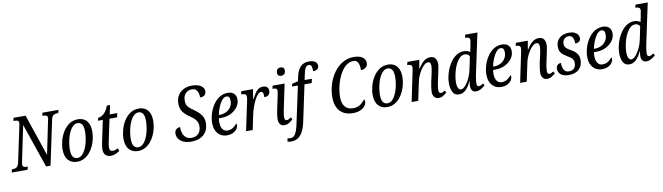

<svg xmlns="http://www.w3.org/2000/svg" viewBox="-62 -1544 8827 2558"><g transform="rotate(-10 4351.0 -265.0)"><path d="M-18 0 -9 -41H3Q31 -41 53.5 -53.5Q76 -66 88 -114L192 -605Q193 -613 194.5 -621Q196 -629 196 -634Q196 -659 178.5 -666Q161 -673 135 -673H123L132 -714H295L486 -150L580 -605Q582 -612 583.5 -620.5Q585 -629 585 -634Q585 -659 567.5 -666Q550 -673 525 -673H514L523 -714H740L730 -673H718Q690 -673 667 -660.5Q644 -648 634 -600L507 0H447L242 -597L141 -113Q139 -102 138 -93.5Q137 -85 137 -80Q137 -55 153.5 -48Q170 -41 196 -41H206L197 0Z M865 10Q793 10 747.5 -38.5Q702 -87 702 -186Q702 -242 719 -304.5Q736 -367 770 -422Q804 -477 854.5 -511.5Q905 -546 974 -546Q1018 -546 1054.5 -526Q1091 -506 1112.5 -463Q1134 -420 1134 -350Q1134 -307 1124 -258Q1114 -209 1092.5 -161.5Q1071 -114 1039 -75.5Q1007 -37 963.5 -13.5Q920 10 865 10ZM877 -39Q911 -39 937 -61Q963 -83 982.5 -120Q1002 -157 1014.5 -200.5Q1027 -244 1033 -287.5Q1039 -331 1039 -367Q1039 -437 1018 -466.5Q997 -496 961 -496Q927 -496 901 -474Q875 -452 855 -415Q835 -378 822.5 -334.5Q810 -291 803.5 -247Q797 -203 797 -166Q797 -97 819 -68Q841 -39 877 -39Z M1320 10Q1275 10 1250 -17Q1225 -44 1225 -93Q1225 -115 1229.5 -143Q1234 -171 1238 -191L1299 -480H1234L1243 -519Q1279 -519 1317 -550.5Q1355 -582 1386 -659H1428L1402 -536H1504L1492 -480H1389L1329 -195Q1323 -168 1319 -143.5Q1315 -119 1315 -103Q1315 -51 1358 -51Q1376 -51 1395.5 -57.5Q1415 -64 1429 -73L1443 -36Q1416 -15 1386 -2.5Q1356 10 1320 10Z M1689 10Q1617 10 1571.5 -38.5Q1526 -87 1526 -186Q1526 -242 1543 -304.5Q1560 -367 1594 -422Q1628 -477 1678.5 -511.5Q1729 -546 1798 -546Q1842 -546 1878.5 -526Q1915 -506 1936.5 -463Q1958 -420 1958 -350Q1958 -307 1948 -258Q1938 -209 1916.5 -161.5Q1895 -114 1863 -75.5Q1831 -37 1787.5 -13.5Q1744 10 1689 10ZM1701 -39Q1735 -39 1761 -61Q1787 -83 1806.5 -120Q1826 -157 1838.5 -200.5Q1851 -244 1857 -287.5Q1863 -331 1863 -367Q1863 -437 1842 -466.5Q1821 -496 1785 -496Q1751 -496 1725 -474Q1699 -452 1679 -415Q1659 -378 1646.5 -334.5Q1634 -291 1627.5 -247Q1621 -203 1621 -166Q1621 -97 1643 -68Q1665 -39 1701 -39Z M2411 10Q2348 10 2305.5 -9.5Q2263 -29 2241.5 -60.5Q2220 -92 2220 -130Q2220 -169 2243.5 -188Q2267 -207 2295 -207Q2294 -162 2307 -124Q2320 -86 2348 -62.5Q2376 -39 2421 -39Q2482 -39 2517 -75.5Q2552 -112 2552 -175Q2552 -203 2543.5 -226Q2535 -249 2512.5 -273Q2490 -297 2446 -327Q2392 -362 2359.5 -405.5Q2327 -449 2327 -519Q2327 -579 2353.5 -625Q2380 -671 2429 -697.5Q2478 -724 2545 -724Q2622 -724 2666 -695Q2710 -666 2710 -620Q2710 -588 2690 -568.5Q2670 -549 2627 -549Q2628 -577 2621 -606Q2614 -635 2594 -655Q2574 -675 2536 -675Q2489 -675 2453.5 -642.5Q2418 -610 2418 -540Q2418 -489 2444 -458.5Q2470 -428 2523 -394Q2584 -351 2614 -306.5Q2644 -262 2644 -206Q2644 -103 2581.5 -46.5Q2519 10 2411 10Z M2893 10Q2847 10 2809 -12Q2771 -34 2748.5 -77.5Q2726 -121 2726 -187Q2726 -243 2744 -305.5Q2762 -368 2797 -422.5Q2832 -477 2883 -511.5Q2934 -546 2999 -546Q3053 -546 3083 -517Q3113 -488 3113 -437Q3113 -383 3079.5 -336.5Q3046 -290 2988 -261Q2930 -232 2857 -232H2825Q2823 -221 2822 -206.5Q2821 -192 2821 -181Q2821 -120 2844.5 -86Q2868 -52 2913 -52Q2955 -52 2988 -74.5Q3021 -97 3040 -123Q3048 -119 3048 -102Q3048 -80 3031.5 -54Q3015 -28 2980.5 -9Q2946 10 2893 10ZM2843 -276Q2893 -276 2933 -296Q2973 -316 2996.5 -352.5Q3020 -389 3020 -437Q3020 -501 2974 -501Q2949 -501 2927 -481Q2905 -461 2886.5 -427.5Q2868 -394 2854 -354.5Q2840 -315 2833 -276Z M3234 -387Q3239 -409 3241 -424.5Q3243 -440 3243 -451Q3243 -479 3223 -487Q3203 -495 3181 -495H3172L3181 -536H3340L3320 -408H3327Q3345 -444 3365 -475.5Q3385 -507 3412 -526.5Q3439 -546 3477 -546Q3514 -546 3532 -527Q3550 -508 3550 -480Q3550 -446 3531 -425Q3512 -404 3471 -404Q3472 -439 3465.5 -460Q3459 -481 3439 -481Q3416 -481 3393 -455.5Q3370 -430 3348.5 -387.5Q3327 -345 3309 -291.5Q3291 -238 3280 -183L3242 0H3152Z M3743 -645Q3720 -645 3706 -657Q3692 -669 3692 -694Q3692 -724 3708.5 -741Q3725 -758 3751 -758Q3772 -758 3786.5 -746Q3801 -734 3801 -709Q3801 -673 3782.5 -659Q3764 -645 3743 -645ZM3669 10Q3631 10 3612 -17Q3593 -44 3593 -81Q3593 -101 3596.5 -129.5Q3600 -158 3605.5 -188Q3611 -218 3617 -243L3654 -419Q3659 -443 3659 -457Q3659 -481 3645 -488Q3631 -495 3608 -495H3597L3605 -536H3768L3701 -216Q3695 -191 3689 -155Q3683 -119 3683 -98Q3683 -51 3712 -51Q3725 -51 3740 -58.5Q3755 -66 3772 -78L3787 -49Q3767 -30 3737 -10Q3707 10 3669 10Z M3721 240Q3708 240 3693.5 237.5Q3679 235 3671 232L3681 187Q3688 190 3699 192Q3710 194 3720 194Q3762 194 3787 152.5Q3812 111 3831 19L3938 -480H3859L3867 -515L3949 -536L3961 -594Q3978 -677 4020 -723.5Q4062 -770 4136 -770Q4192 -770 4220.5 -749.5Q4249 -729 4249 -695Q4249 -663 4228.5 -647.5Q4208 -632 4171 -632Q4172 -670 4164 -697Q4156 -724 4129 -724Q4098 -724 4081.5 -694.5Q4065 -665 4052 -600L4039 -536H4137L4125 -480H4027L3923 11Q3904 98 3874.5 148Q3845 198 3806 219Q3767 240 3721 240Z M4597 10Q4486 10 4424 -56.5Q4362 -123 4362 -245Q4362 -335 4389 -421Q4416 -507 4465.5 -575.5Q4515 -644 4583.5 -684.5Q4652 -725 4735 -725Q4812 -725 4853 -695.5Q4894 -666 4894 -618Q4894 -580 4867.5 -558Q4841 -536 4801 -536Q4802 -564 4797 -596Q4792 -628 4775 -650.5Q4758 -673 4722 -673Q4674 -673 4633.5 -645Q4593 -617 4561.5 -570Q4530 -523 4508.5 -465.5Q4487 -408 4475.5 -347Q4464 -286 4464 -232Q4464 -146 4501 -100Q4538 -54 4612 -54Q4672 -54 4711 -82.5Q4750 -111 4773 -145Q4783 -134 4783 -114Q4783 -87 4763 -58.5Q4743 -30 4702 -10Q4661 10 4597 10Z M5060 10Q4988 10 4942.5 -38.5Q4897 -87 4897 -186Q4897 -242 4914 -304.5Q4931 -367 4965 -422Q4999 -477 5049.5 -511.5Q5100 -546 5169 -546Q5213 -546 5249.5 -526Q5286 -506 5307.5 -463Q5329 -420 5329 -350Q5329 -307 5319 -258Q5309 -209 5287.5 -161.5Q5266 -114 5234 -75.5Q5202 -37 5158.5 -13.5Q5115 10 5060 10ZM5072 -39Q5106 -39 5132 -61Q5158 -83 5177.5 -120Q5197 -157 5209.5 -200.5Q5222 -244 5228 -287.5Q5234 -331 5234 -367Q5234 -437 5213 -466.5Q5192 -496 5156 -496Q5122 -496 5096 -474Q5070 -452 5050 -415Q5030 -378 5017.5 -334.5Q5005 -291 4998.5 -247Q4992 -203 4992 -166Q4992 -97 5014 -68Q5036 -39 5072 -39Z M5757 10Q5718 10 5698 -18Q5678 -46 5678 -87Q5678 -111 5682.5 -143Q5687 -175 5697 -226L5715 -304Q5718 -318 5722.5 -340.5Q5727 -363 5731 -386.5Q5735 -410 5735 -428Q5735 -447 5728.5 -465Q5722 -483 5698 -483Q5672 -483 5646 -460Q5620 -437 5597 -401Q5574 -365 5557.5 -326Q5541 -287 5535 -255L5481 0H5392L5476 -403Q5483 -435 5483 -453Q5483 -478 5466.5 -486.5Q5450 -495 5426 -495H5419L5429 -536H5590L5570 -421H5576Q5613 -482 5651 -513.5Q5689 -545 5737 -545Q5788 -545 5808 -513.5Q5828 -482 5828 -440Q5828 -414 5821 -382Q5814 -350 5809 -323L5784 -206Q5777 -175 5773 -146Q5769 -117 5769 -96Q5769 -51 5797 -51Q5823 -51 5853 -74L5869 -46Q5848 -26 5820.5 -8Q5793 10 5757 10Z M6033 10Q5976 10 5950 -38Q5924 -86 5924 -159Q5924 -207 5936 -260.5Q5948 -314 5971 -364.5Q5994 -415 6026.5 -456Q6059 -497 6101.5 -521.5Q6144 -546 6194 -546Q6218 -546 6239.5 -539Q6261 -532 6278 -521Q6279 -534 6282.5 -551Q6286 -568 6289 -577L6298 -627Q6301 -642 6303.5 -655Q6306 -668 6306 -676Q6306 -702 6289 -710.5Q6272 -719 6250 -719H6241L6250 -760H6416L6300 -215Q6297 -199 6293 -177Q6289 -155 6286.5 -134Q6284 -113 6284 -98Q6284 -52 6311 -52Q6325 -52 6340.5 -59.5Q6356 -67 6371 -78L6387 -50Q6367 -31 6333 -10.5Q6299 10 6262 10Q6230 10 6212 -12Q6194 -34 6194 -76Q6194 -84 6196 -101Q6198 -118 6202 -139H6198Q6166 -68 6125.5 -29Q6085 10 6033 10ZM6069 -51Q6091 -51 6114.5 -71.5Q6138 -92 6160 -126.5Q6182 -161 6199 -203Q6216 -245 6225 -288L6262 -465Q6253 -484 6235.5 -493Q6218 -502 6199 -502Q6164 -502 6136 -478.5Q6108 -455 6086 -416Q6064 -377 6049.5 -331Q6035 -285 6027 -239.5Q6019 -194 6019 -158Q6019 -101 6033.5 -76Q6048 -51 6069 -51Z M6603 10Q6557 10 6519 -12Q6481 -34 6458.5 -77.5Q6436 -121 6436 -187Q6436 -243 6454 -305.5Q6472 -368 6507 -422.5Q6542 -477 6593 -511.5Q6644 -546 6709 -546Q6763 -546 6793 -517Q6823 -488 6823 -437Q6823 -383 6789.5 -336.5Q6756 -290 6698 -261Q6640 -232 6567 -232H6535Q6533 -221 6532 -206.5Q6531 -192 6531 -181Q6531 -120 6554.5 -86Q6578 -52 6623 -52Q6665 -52 6698 -74.5Q6731 -97 6750 -123Q6758 -119 6758 -102Q6758 -80 6741.5 -54Q6725 -28 6690.5 -9Q6656 10 6603 10ZM6553 -276Q6603 -276 6643 -296Q6683 -316 6706.5 -352.5Q6730 -389 6730 -437Q6730 -501 6684 -501Q6659 -501 6637 -481Q6615 -461 6596.5 -427.5Q6578 -394 6564 -354.5Q6550 -315 6543 -276Z M7225 10Q7186 10 7166 -18Q7146 -46 7146 -87Q7146 -111 7150.5 -143Q7155 -175 7165 -226L7183 -304Q7186 -318 7190.5 -340.5Q7195 -363 7199 -386.5Q7203 -410 7203 -428Q7203 -447 7196.5 -465Q7190 -483 7166 -483Q7140 -483 7114 -460Q7088 -437 7065 -401Q7042 -365 7025.5 -326Q7009 -287 7003 -255L6949 0H6860L6944 -403Q6951 -435 6951 -453Q6951 -478 6934.5 -486.5Q6918 -495 6894 -495H6887L6897 -536H7058L7038 -421H7044Q7081 -482 7119 -513.5Q7157 -545 7205 -545Q7256 -545 7276 -513.5Q7296 -482 7296 -440Q7296 -414 7289 -382Q7282 -350 7277 -323L7252 -206Q7245 -175 7241 -146Q7237 -117 7237 -96Q7237 -51 7265 -51Q7291 -51 7321 -74L7337 -46Q7316 -26 7288.5 -8Q7261 10 7225 10Z M7518 10Q7452 10 7413.5 -19Q7375 -48 7375 -97Q7375 -125 7386 -140.5Q7397 -156 7412.5 -162Q7428 -168 7441 -168Q7440 -115 7459.5 -76.5Q7479 -38 7530 -38Q7572 -38 7597.5 -63.5Q7623 -89 7623 -135Q7623 -169 7604 -193Q7585 -217 7541 -240Q7493 -267 7465 -299.5Q7437 -332 7437 -388Q7437 -457 7485 -501.5Q7533 -546 7613 -546Q7661 -546 7691 -531.5Q7721 -517 7734.5 -495.5Q7748 -474 7748 -452Q7748 -420 7728 -404.5Q7708 -389 7674 -389Q7675 -416 7669 -441.5Q7663 -467 7647.5 -483.5Q7632 -500 7603 -500Q7565 -500 7542.5 -475.5Q7520 -451 7519 -412Q7519 -379 7540 -356Q7561 -333 7602 -312Q7651 -286 7678.5 -251Q7706 -216 7706 -161Q7706 -84 7657 -37Q7608 10 7518 10Z M7967 10Q7921 10 7883 -12Q7845 -34 7822.5 -77.5Q7800 -121 7800 -187Q7800 -243 7818 -305.5Q7836 -368 7871 -422.5Q7906 -477 7957 -511.5Q8008 -546 8073 -546Q8127 -546 8157 -517Q8187 -488 8187 -437Q8187 -383 8153.5 -336.5Q8120 -290 8062 -261Q8004 -232 7931 -232H7899Q7897 -221 7896 -206.5Q7895 -192 7895 -181Q7895 -120 7918.5 -86Q7942 -52 7987 -52Q8029 -52 8062 -74.5Q8095 -97 8114 -123Q8122 -119 8122 -102Q8122 -80 8105.5 -54Q8089 -28 8054.5 -9Q8020 10 7967 10ZM7917 -276Q7967 -276 8007 -296Q8047 -316 8070.5 -352.5Q8094 -389 8094 -437Q8094 -501 8048 -501Q8023 -501 8001 -481Q7979 -461 7960.5 -427.5Q7942 -394 7928 -354.5Q7914 -315 7907 -276Z M8337 10Q8280 10 8254 -38Q8228 -86 8228 -159Q8228 -207 8240 -260.5Q8252 -314 8275 -364.5Q8298 -415 8330.5 -456Q8363 -497 8405.5 -521.5Q8448 -546 8498 -546Q8522 -546 8543.5 -539Q8565 -532 8582 -521Q8583 -534 8586.5 -551Q8590 -568 8593 -577L8602 -627Q8605 -642 8607.5 -655Q8610 -668 8610 -676Q8610 -702 8593 -710.5Q8576 -719 8554 -719H8545L8554 -760H8720L8604 -215Q8601 -199 8597 -177Q8593 -155 8590.5 -134Q8588 -113 8588 -98Q8588 -52 8615 -52Q8629 -52 8644.5 -59.5Q8660 -67 8675 -78L8691 -50Q8671 -31 8637 -10.5Q8603 10 8566 10Q8534 10 8516 -12Q8498 -34 8498 -76Q8498 -84 8500 -101Q8502 -118 8506 -139H8502Q8470 -68 8429.5 -29Q8389 10 8337 10ZM8373 -51Q8395 -51 8418.5 -71.5Q8442 -92 8464 -126.5Q8486 -161 8503 -203Q8520 -245 8529 -288L8566 -465Q8557 -484 8539.5 -493Q8522 -502 8503 -502Q8468 -502 8440 -478.5Q8412 -455 8390 -416Q8368 -377 8353.5 -331Q8339 -285 8331 -239.5Q8323 -194 8323 -158Q8323 -101 8337.5 -76Q8352 -51 8373 -51Z"/></g></svg>

Font: Noto Serif Condensed
Style: Italic
Weight: 400
Width: 3
Italic angle: -12°
Designer: Monotype Design Team
Foundry: Monotype Imaging Inc.
Version: Version 2.014; ttfautohint (v1.8.4.7-5d5b)